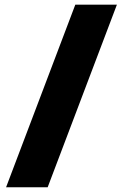

<svg xmlns="http://www.w3.org/2000/svg" viewBox="-20 -728 524 818"><path d="M478 -708 183.1 69.8H5.9L300.8 -708Z"/></svg>

Font: Human Sans Black
Style: Regular
Weight: 800
Designer: Tim Radville
Foundry: Continuum
Version: Version 1.000;FEAKit 1.0